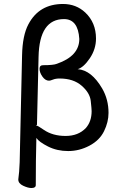

<svg xmlns="http://www.w3.org/2000/svg" viewBox="-20 -738 605 966"><path d="M310 -54Q374 -54 412 -94Q441 -127 441 -179Q441 -190 436.5 -230.5Q432 -271 390.5 -307Q349 -343 280 -343Q260 -343 246.5 -337.5Q233 -332 227 -332Q208 -332 193.5 -352.5Q179 -373 179 -392Q179 -410 197 -410Q249 -410 266 -417Q379 -456 379 -542Q373 -642 302 -642Q178 -642 174 -452L166 -110L161 -107Q169 -107 200 -85Q245 -54 310 -54ZM138 208Q121 208 96.5 196.5Q72 185 72 165Q77 131 79 78L91 -459Q93 -560 123 -616Q177 -718 297 -718Q363 -718 409 -675Q463 -624 463 -544Q463 -491 432 -445Q401 -399 371 -390Q440 -385 494 -293Q526 -238 526 -170Q526 -124 503.5 -78Q481 -32 430 -5Q379 22 323 22Q267 22 221.5 -1Q176 -24 163 -44Q160 65 160 193Q160 208 138 208Z"/></svg>

Font: LXGW WenKai Lite Medium
Style: Regular
Weight: 500
Designer: LXGW / Fontworks Inc.
Foundry: LXGW / Fontworks Inc.
Version: Version 1.511; March 25, 2025